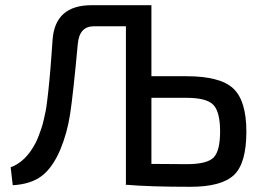

<svg xmlns="http://www.w3.org/2000/svg" viewBox="-20 -710 1011 738"><path d="M562 -417H697Q826 -417 876.5 -370Q927 -323 927 -204Q927 -82 879 -37Q831 8 712 8Q552 8 463 0L464 -5V-609H341Q285 -609 279 -541Q261 -346 249.5 -271.5Q238 -197 211 -133Q181 -64 139.5 -33Q98 -2 29 2L21 -67Q79 -88 117 -161Q124 -175 129.5 -190Q135 -205 139.5 -218Q144 -231 148.5 -251Q153 -271 155.5 -283Q158 -295 161 -320Q164 -345 165.5 -358Q167 -371 170 -402.5Q173 -434 174 -447.5Q175 -461 178 -500Q181 -539 182 -556Q191 -690 332 -690H562ZM562 -80 697 -79Q775 -79 800.5 -104Q826 -129 826 -205Q826 -279 800.5 -306.5Q775 -334 697 -334H562Z"/></svg>

Font: Exo 2.0 Medium
Style: Regular
Weight: 500
Designer: Natanael Gama
Version: Version 1.001;PS 001.001;hotconv 1.0.70;makeotf.lib2.5.58329